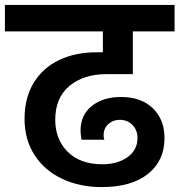

<svg xmlns="http://www.w3.org/2000/svg" viewBox="-41 -760 731 782"><path d="M392 -458Q300 -458 242 -410Q184 -362 184 -272Q184 -192 235 -141.5Q286 -91 376 -91Q438 -91 478.5 -120Q519 -149 519 -198Q519 -230 498.5 -251Q478 -272 447 -272Q419 -272 400 -254.5Q381 -237 381 -209Q381 -199 384 -191H291Q287 -215 287 -227Q287 -292 333 -328.5Q379 -365 452 -365Q534 -365 581.5 -319Q629 -273 629 -198Q629 -105 561.5 -51.5Q494 2 373 2Q284 2 212.5 -31.5Q141 -65 100 -128Q59 -191 59 -276Q59 -363 97 -424Q135 -485 201 -516Q267 -547 351 -547H378V-632H-21V-740H670V-632H500V-458Z"/></svg>

Font: MSTAGE SemiBold
Style: Regular
Weight: 600
Designer: Ninad Kale (Devanagari), Jonny Pinhorn (Latin)
Foundry: Indian Type Foundry
Version: 4.004